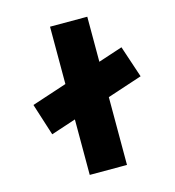

<svg xmlns="http://www.w3.org/2000/svg" viewBox="-110 -833 846 926"><g transform="rotate(-15 313.5 -370.0)"><path d="M100 -236 49 -396 531 -555 584 -396ZM224 0V-740H410V0Z"/></g></svg>

Font: Lexend Peta ExtraBold
Style: Regular
Weight: 800
Version: Version 1.007